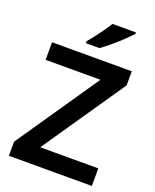

<svg xmlns="http://www.w3.org/2000/svg" viewBox="-168 -1033 914 1129"><g transform="rotate(20 288.5 -468.5)"><path d="M548 0H29V-88L382 -604H39V-714H538V-626L185 -110H548ZM483 -927Q466 -909 435.5 -880Q405 -851 371.5 -823Q338 -795 313 -777H228V-790Q244 -808 264 -834Q284 -860 303.5 -887.5Q323 -915 336 -937H483Z"/></g></svg>

Font: Noto Sans Lisu SemiBold
Style: Regular
Weight: 600
Designer: Monotype Design Team. David Williams.
Foundry: Monotype Imaging Inc.
Version: Version 2.102; ttfautohint (v1.8.4.7-5d5b)